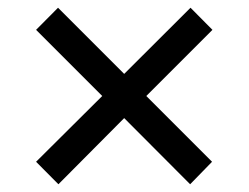

<svg xmlns="http://www.w3.org/2000/svg" viewBox="-20 -561 642 496"><path d="M73.2 -143.1 244.1 -313 73.2 -483.9 129.9 -541 300.8 -370.1 472.2 -541 528.8 -483.9 357.9 -313 527.8 -143.1 471.2 -85 300.8 -255.9 130.9 -85Z"/></svg>

Font: Hack
Style: Italic
Weight: 400
Italic angle: -11°
Monospace: yes
Designer: Christopher Simpkins
Foundry: Christopher Simpkins
Version: Version 2.019; ttfautohint (v1.4.1) -l 4 -r 80 -G 350 -x 0 -